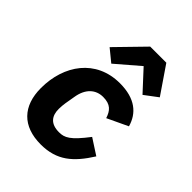

<svg xmlns="http://www.w3.org/2000/svg" viewBox="-222 -909 1044 1044"><g transform="rotate(45 300.0 -386.5)"><path d="M273.1 12.1C397 12.1 464.8 -47.9 533 -155.9L442.1 -214.8C369 -119 339.1 -105.1 296.9 -105.1C230.8 -105.1 206 -141 206 -193.9C206 -209.9 208.1 -229 209.9 -241.1L220.2 -301.1C231.9 -372.9 274.1 -410.9 331 -410.9C388.8 -410.9 410.2 -383.9 424 -340.9L543 -397C521 -475.1 460.9 -528.1 343 -528.1C159.1 -528.1 57.2 -382.1 57.2 -206C57.2 -67.8 133.2 12.1 273.1 12.1ZM164.1 -627.1 234 -570 367.9 -685 474.1 -570 550.1 -627.1 442.1 -785.2H318.2Z"/></g></svg>

Font: Margiela Mono Italic Bold It
Style: Regular
Weight: 700
Designer: Mike Abbink, Paul van der Laan, Pieter van Rosmalen
Foundry: Bold Monday
Version: Version 2.003 2021